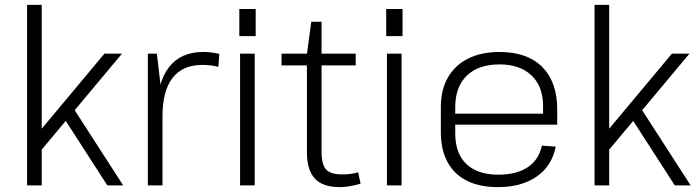

<svg xmlns="http://www.w3.org/2000/svg" viewBox="-20 -760 2856 787"><path d="M103 -175 408 -540H480L122 -112ZM91 -740H151V0H91ZM233 -290 276 -324 485 0H420Z M586 -540H623L646 -343V0H586ZM624 -301Q624 -422 672.5 -484.5Q721 -547 813 -547Q829 -547 846 -545Q863 -543 879 -539L875 -486Q846 -494 810 -494Q729 -494 687.5 -441Q646 -388 646 -282Z M1024 -540V0H964V-540ZM1028 -723V-612H961V-723Z M1373 7Q1303 7 1270.5 -28Q1238 -63 1238 -137V-538L1256 -671H1298V-139Q1298 -86 1316.5 -65.5Q1335 -45 1384 -45Q1400 -45 1416.5 -47Q1433 -49 1448 -54L1458 -7Q1445 -3 1431 0Q1417 3 1402 5Q1387 7 1373 7ZM1134 -540H1438V-492H1134Z M1626 -540V0H1566V-540ZM1630 -723V-612H1563V-723Z M2021 7Q1946 7 1894 -19Q1842 -45 1814.5 -95.5Q1787 -146 1787 -219V-321Q1787 -392 1816 -442.5Q1845 -493 1899 -520Q1953 -547 2028 -547Q2141 -547 2202.5 -485.5Q2264 -424 2264 -312V-249H1835V-294H2216L2206 -276V-325Q2206 -406 2158.5 -451Q2111 -496 2028 -496Q1941 -496 1893.5 -450Q1846 -404 1846 -321V-213Q1846 -131 1892 -87.5Q1938 -44 2022 -44Q2097 -44 2143 -74.5Q2189 -105 2201 -163L2258 -159Q2242 -79 2179.5 -36Q2117 7 2021 7Z M2429 -175 2734 -540H2806L2448 -112ZM2417 -740H2477V0H2417ZM2559 -290 2602 -324 2811 0H2746Z"/></svg>

Font: Pathway Extreme 28pt ExtraLight
Style: Regular
Weight: 250
Designer: Eduardo Rodriguez Tunni
Foundry: Eduardo Rodriguez Tunni
Version: Version 1.001;gftools[0.9.26]